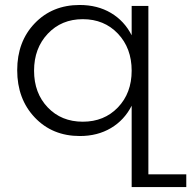

<svg xmlns="http://www.w3.org/2000/svg" viewBox="-20 -548 776 779"><path d="M582 159.2H735.8V210.9H514.2V-119.1Q484.4 -60.5 429.9 -28.3Q375.5 3.9 304.2 3.9Q192.4 3.9 121.1 -71.3Q49.8 -146.5 49.8 -263.2Q49.8 -379.4 121.1 -453.6Q192.4 -527.8 303.2 -527.8Q375.5 -527.8 429.9 -495.6Q484.4 -463.4 514.2 -404.8V-523.9H582ZM514.2 -261.2Q514.2 -352.5 458.5 -411.4Q402.8 -470.2 315.9 -470.2Q229.5 -470.2 173.8 -411.1Q118.2 -352.1 118.2 -261.2Q118.2 -170.4 173.6 -112.3Q229 -54.2 315.9 -54.2Q402.8 -54.2 458.5 -112.3Q514.2 -170.4 514.2 -261.2Z"/></svg>

Font: Montserrat arm Light
Style: Regular
Weight: 300
Designer: Julieta Ulanovsky
Foundry: Julieta Ulanovsky
Version: Version 6.000;PS 006.000;hotconv 1.0.88;makeotf.lib2.5.64775